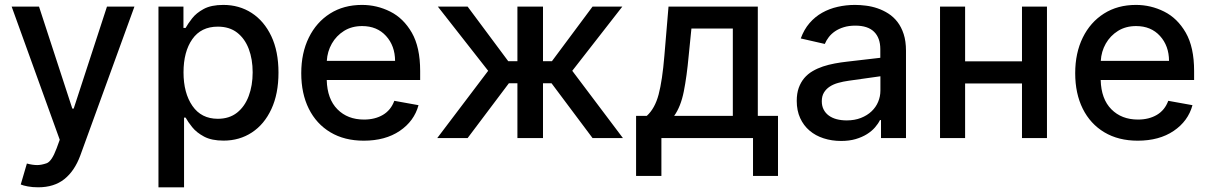

<svg xmlns="http://www.w3.org/2000/svg" viewBox="-20 -573 5024 797"><path d="M138.5 204.5Q114.7 204.5 95.2 200.8Q75.6 197.1 66.1 192.8L91.6 105.8Q115.1 112.2 134.6 112.2Q151.3 112.2 172.9 104.9Q194.6 97.7 214.8 43.3L228 7.1L28.4 -545.5H142L280.2 -122.2H285.9L424 -545.5H538L313.2 72.8Q289.4 137.1 246.8 170.8Q204.2 204.5 138.5 204.5Z M744 204.5H637.8V-545.5H741.5V-457H750.4Q759.9 -474.1 777.2 -496.4Q794.4 -518.8 825.5 -535.7Q856.5 -552.6 907 -552.6Q973 -552.6 1024.7 -519.2Q1076.3 -485.8 1106.2 -422.9Q1136 -360.1 1136 -271.7Q1136 -183.6 1106.5 -120.2Q1077.1 -56.8 1025.6 -23.1Q974.1 10.7 908 10.7Q858.3 10.7 827.1 -6Q795.8 -22.7 777.9 -45.1Q759.9 -67.5 750.4 -84.9H744ZM884.2 -79.9Q931.8 -79.9 964 -105.3Q996.1 -130.7 1012.4 -174.4Q1028.8 -218 1028.8 -272.7Q1028.8 -327.1 1012.6 -369.9Q996.4 -412.6 964.5 -437.5Q932.5 -462.4 884.2 -462.4Q814.6 -462.4 778.2 -410.3Q741.8 -358.3 741.8 -272.7Q741.8 -186.8 778.8 -133.3Q815.7 -79.9 884.2 -79.9Z M1490.1 11Q1409.8 11 1351.6 -23.8Q1293.3 -58.6 1261.9 -121.6Q1230.5 -184.7 1230.5 -269.2Q1230.5 -353 1261.9 -416.9Q1293.3 -480.8 1350 -516.7Q1406.6 -552.6 1482.6 -552.6Q1544.4 -552.6 1599.6 -525Q1654.8 -497.5 1689.5 -437.3Q1724.1 -377.1 1724.1 -278.4V-240.8H1336.3Q1338.4 -161.9 1380.7 -119.3Q1422.9 -76.7 1491.1 -76.7Q1536.6 -76.7 1569.6 -96.2Q1602.6 -115.8 1616.8 -154.5L1717.3 -136.4Q1699.2 -70 1639.2 -29.5Q1579.2 11 1490.1 11ZM1620 -320.3Q1619.7 -382.8 1582.4 -423.8Q1545.1 -464.8 1483.3 -464.8Q1440.3 -464.8 1408.2 -444.8Q1376.1 -424.7 1357.4 -391.9Q1338.8 -359 1336.6 -320.3Z M2565.7 0H2439.6L2269.5 -227.3H2234V0H2127.8V-227.3H2092.3L1921.2 0H1795.1L2006.4 -279.1L1797.6 -545.5H1921.2L2089.8 -318.9H2127.8V-545.5H2234V-318.9H2271L2439.6 -545.5H2563.2L2355.5 -279.1Z M3209.5 157.3H3105.8V0H2725.5V157.3H2620.4V-92H2664.8Q2698.5 -122.5 2714 -180.8Q2729.4 -239 2737.9 -342L2755 -545.5H3125.7V-92H3209.5ZM3022 -92V-454.5H2850.1L2838.8 -342Q2831 -256 2818.4 -193Q2805.8 -130 2778.4 -92Z M3471.6 12.1Q3432.9 12.1 3399.1 1.2Q3365.4 -9.6 3340.6 -30.7Q3315.7 -51.8 3301.5 -82.9Q3287.3 -114 3287.3 -154.1Q3287.3 -185 3295.6 -208.3Q3304 -231.5 3318.5 -248.8Q3333.1 -266 3353.2 -277.7Q3373.2 -289.4 3396.3 -297.1Q3419.4 -304.7 3445 -309.5Q3470.5 -314.3 3496.4 -317.1L3634.2 -333.1V-369Q3634.2 -415.5 3608.3 -441.1Q3582.4 -466.6 3530.5 -466.6Q3503.9 -466.6 3483 -460.2Q3462 -453.8 3446.4 -443.2Q3430.8 -432.5 3420.3 -418.9Q3409.8 -405.2 3403.8 -390.6L3304 -413.4Q3317.5 -450.6 3340.4 -477.1Q3363.3 -503.6 3392.9 -520.2Q3422.6 -536.9 3457.4 -544.7Q3492.2 -552.6 3529.1 -552.6Q3550.8 -552.6 3574.9 -549.5Q3599.1 -546.5 3622.5 -538.5Q3646 -530.5 3667.4 -516.9Q3688.9 -503.2 3705.3 -482.1Q3721.6 -460.9 3731.2 -431.5Q3740.8 -402 3740.8 -362.2V0H3637.1V-74.6H3632.8Q3625.4 -59.3 3611.9 -43.9Q3598.4 -28.4 3578.5 -16Q3558.6 -3.6 3532 4.3Q3505.3 12.1 3471.6 12.1ZM3494.7 -73.2Q3527.7 -73.2 3553.8 -83.5Q3579.9 -93.8 3597.8 -110.8Q3615.8 -127.8 3625.2 -150.2Q3634.6 -172.6 3634.6 -196.7V-256.4L3503.2 -237.9Q3480.1 -234.7 3459.7 -229Q3439.3 -223.4 3424.2 -213.4Q3409.1 -203.5 3400.2 -188.7Q3391.3 -174 3391.3 -152.7Q3391.3 -133.2 3399 -118.3Q3406.6 -103.3 3420.5 -93.2Q3434.3 -83.1 3453.3 -78.1Q3472.3 -73.2 3494.7 -73.2Z M4326 0H4222.3V-226.6H3986.2V0H3882.1V-545.5H3986.2V-318.5H4222.3V-545.5H4326Z M4702.8 11Q4622.5 11 4564.3 -23.8Q4506 -58.6 4474.6 -121.6Q4443.2 -184.7 4443.2 -269.2Q4443.2 -353 4474.6 -416.9Q4506 -480.8 4562.7 -516.7Q4619.3 -552.6 4695.3 -552.6Q4757.1 -552.6 4812.3 -525Q4867.5 -497.5 4902.2 -437.3Q4936.8 -377.1 4936.8 -278.4V-240.8H4549Q4551.1 -161.9 4593.4 -119.3Q4635.7 -76.7 4703.8 -76.7Q4749.3 -76.7 4782.3 -96.2Q4815.3 -115.8 4829.5 -154.5L4930 -136.4Q4911.9 -70 4851.9 -29.5Q4791.9 11 4702.8 11ZM4832.7 -320.3Q4832.4 -382.8 4795.1 -423.8Q4757.8 -464.8 4696 -464.8Q4653.1 -464.8 4620.9 -444.8Q4588.8 -424.7 4570.1 -391.9Q4551.5 -359 4549.4 -320.3Z"/></svg>

Font: Linik Sans Medium
Style: Regular
Weight: 500
Designer: Rasmus Andersson (font), Cristiano Sobral (main changes)
Foundry: rsms
Version: Version 3.018;June 1, 2022;FontCreator 14.0.0.2814 64-bit; t